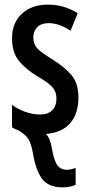

<svg xmlns="http://www.w3.org/2000/svg" viewBox="-20 -570 389 830"><path d="M252 240Q189 240 161.5 202.5Q134 165 122 90Q113 39 93.5 19.5Q74 0 54 -9Q45 -12 40 -15Q35 -18 32 -20V-117Q55 -99 88 -87Q121 -75 154 -75Q187 -75 205.5 -93Q224 -111 224 -145Q224 -173 206.5 -193Q189 -213 142 -240Q92 -270 62 -306.5Q32 -343 32 -405Q32 -471 74.5 -510.5Q117 -550 187 -550Q223 -550 255 -540.5Q287 -531 316 -513L285 -437Q263 -452 239 -461Q215 -470 190 -470Q159 -470 141.5 -453Q124 -436 124 -408Q124 -379 141.5 -360.5Q159 -342 207 -313Q257 -282 288 -246.5Q319 -211 319 -149Q319 -77 282.5 -36.5Q246 4 179 9Q189 20 195 35.5Q201 51 204 70Q213 123 227.5 143.5Q242 164 270 164Q281 164 290.5 161Q300 158 307 156V229Q298 233 284 236.5Q270 240 252 240Z"/></svg>

Font: Noto Sans ExtraCondensed Medium
Style: Regular
Weight: 500
Width: 2
Designer: Monotype Design Team
Foundry: Monotype Imaging Inc.
Version: Version 2.013; ttfautohint (v1.8.4.7-5d5b)